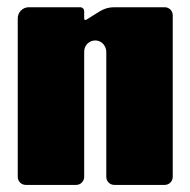

<svg xmlns="http://www.w3.org/2000/svg" viewBox="-20 -521 536 541"><path d="M194.7 0C207.1 0 217.2 -10 217.2 -22.5V-375.8C217.2 -384.4 220.7 -392.2 226.3 -397.9C232.4 -403.9 240.9 -407.6 250.4 -407C267.1 -405.9 279.5 -391.2 279.5 -374.5V-22.5C279.5 -10.1 289.6 0 302 0H444.2C456.6 0 466.7 -10 466.7 -22.5V-478.2C466.7 -490.5 456.6 -500.6 444.2 -500.6H301C287 -500.6 273.2 -496.6 261.3 -489.2L222.9 -465.2C220.4 -463.6 217.2 -465.4 217.2 -468.3V-489.4C217.2 -495.6 212.1 -500.6 205.9 -500.6H61.2C43.9 -500.6 30 -486.6 30 -469.4V-22.5C30 -10.1 40.1 0 52.5 0H194.7Z"/></svg>

Font: Gridlock
Style: Regular
Weight: 400
Designer: Abhik Krishna Ghosh
Version: Version 001.000